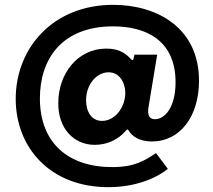

<svg xmlns="http://www.w3.org/2000/svg" viewBox="-20 -664 881 794"><path d="M674 34 625 -31C576 2 535 27 444 27C261 27 145 -74 145 -257C145 -418 234 -555 448 -555C581 -555 706 -499 706 -324C706 -219 661 -171 621 -171C600 -171 587 -184 595 -226L630 -438H536L532 -421C531 -415 527 -414 524 -417C501 -442 475 -463 420 -463C298 -463 221 -356 221 -238C220 -133 285 -65 372 -65C426 -65 471 -89 500 -123C506 -130 507 -131 513 -123C524 -105 550 -79 609 -79C724 -79 803 -182 803 -330C803 -551 627 -644 448 -644C199 -644 45 -465 45 -255C45 -54 187 110 428 110C538 110 626 74 674 34ZM336 -250C336 -314 379 -365 429 -365C473 -365 500 -324 498 -273C495 -218 455 -164 402 -164C357 -164 336 -204 336 -250Z"/></svg>

Font: United Sans ExtraBold
Style: Regular
Weight: 800
Designer: Pablo Impallari, Rodrigo Fuenzalida (Modified by Dan O. Williams)
Version: Version 1.000;PS 001.000;hotconv 1.0.88;makeotf.lib2.5.64775